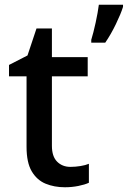

<svg xmlns="http://www.w3.org/2000/svg" viewBox="-20 -780 539 810"><path d="M277 -76Q298 -76 319.5 -79.5Q341 -83 355 -89V-9Q338 -1 310.5 4.5Q283 10 254 10Q209 10 172.5 -5Q136 -20 114 -57Q92 -94 92 -161V-458H18V-506L96 -546L134 -660H199V-539H350V-458H199V-165Q199 -120 221 -98Q243 -76 277 -76ZM499 -751Q490 -722 469 -678.5Q448 -635 424 -600H365V-612Q374 -641 383.5 -684.5Q393 -728 397 -760H499Z"/></svg>

Font: Noto Sans Lao Medium
Style: Regular
Weight: 500
Designer: Monotype Design Team
Foundry: Monotype Imaging Inc.
Version: Version 2.003; ttfautohint (v1.8.4.7-5d5b)